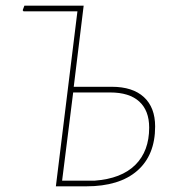

<svg xmlns="http://www.w3.org/2000/svg" viewBox="-20 -657 616 677"><path d="M527 -211Q527 -110 464 -55Q401 0 284 0H177L253 -617H63L60 -621L66 -637H275L240 -351H374Q448 -351 487.5 -314.5Q527 -278 527 -211ZM506 -207Q506 -267 471 -299Q436 -331 368 -331H238L221 -195L199 -20H314Q408 -27 457 -75.5Q506 -124 506 -207Z"/></svg>

Font: Luna Sans Thin
Style: Italic
Weight: 250
Italic angle: -7°
Designer: Juan Pablo del Peral
Foundry: Huerta Tipografica
Version: Version 2.001; ttfautohint (v1.5)